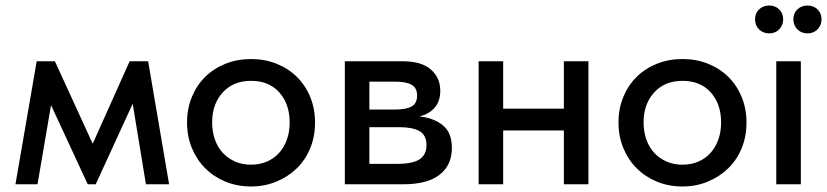

<svg xmlns="http://www.w3.org/2000/svg" viewBox="-20 -668 2998 696"><path d="M113 -446H179L316 -147L450 -446H517L593 0H509L461 -292L327 0H298L165 -287L116 0H36Z M890 8Q840 8 797.5 -9.5Q755 -27 724 -58Q693 -89 675.5 -131.5Q658 -174 658 -224Q658 -274 675.5 -316.5Q693 -359 724 -389.5Q755 -420 797.5 -437Q840 -454 890 -454Q940 -454 982.5 -437Q1025 -420 1056 -389.5Q1087 -359 1104.5 -316.5Q1122 -274 1122 -224Q1122 -173 1104.5 -130.5Q1087 -88 1055.5 -57.5Q1024 -27 981.5 -9.5Q939 8 890 8ZM890 -71Q921 -71 947 -82Q973 -93 991.5 -113.5Q1010 -134 1020 -162Q1030 -190 1030 -224Q1030 -291 992.5 -333Q955 -375 890 -375Q826 -375 787.5 -333Q749 -291 749 -224Q749 -191 759 -162.5Q769 -134 787.5 -114Q806 -94 832 -82.5Q858 -71 890 -71Z M1230 -446H1439Q1508 -446 1542 -416Q1576 -386 1576 -339Q1576 -301 1555.5 -277.5Q1535 -254 1500 -246Q1551 -241 1584.5 -214.5Q1618 -188 1618 -132Q1618 -69 1573.5 -34.5Q1529 0 1442 0H1230ZM1319 -207V-74H1419Q1476 -74 1501 -90.5Q1526 -107 1526 -142Q1526 -178 1501 -192.5Q1476 -207 1427 -207ZM1319 -372V-271H1414Q1452 -271 1472 -282Q1492 -293 1492 -322Q1492 -349 1472.5 -360.5Q1453 -372 1413 -372Z M2024 -195H1804V0H1715V-446H1804V-274H2024V-446H2113V0H2024Z M2454 8Q2404 8 2361.5 -9.5Q2319 -27 2288 -58Q2257 -89 2239.5 -131.5Q2222 -174 2222 -224Q2222 -274 2239.5 -316.5Q2257 -359 2288 -389.5Q2319 -420 2361.5 -437Q2404 -454 2454 -454Q2504 -454 2546.5 -437Q2589 -420 2620 -389.5Q2651 -359 2668.5 -316.5Q2686 -274 2686 -224Q2686 -173 2668.5 -130.5Q2651 -88 2619.5 -57.5Q2588 -27 2545.5 -9.5Q2503 8 2454 8ZM2454 -71Q2485 -71 2511 -82Q2537 -93 2555.5 -113.5Q2574 -134 2584 -162Q2594 -190 2594 -224Q2594 -291 2556.5 -333Q2519 -375 2454 -375Q2390 -375 2351.5 -333Q2313 -291 2313 -224Q2313 -191 2323 -162.5Q2333 -134 2351.5 -114Q2370 -94 2396 -82.5Q2422 -71 2454 -71Z M2794 -446H2883V0H2794ZM2907 -547Q2885 -547 2870.5 -561.5Q2856 -576 2856 -598Q2856 -620 2870.5 -634Q2885 -648 2907 -648Q2929 -648 2943.5 -634Q2958 -620 2958 -598Q2958 -576 2943.5 -561.5Q2929 -547 2907 -547ZM2769 -547Q2746 -547 2731.5 -561.5Q2717 -576 2717 -598Q2717 -620 2731.5 -634Q2746 -648 2769 -648Q2790 -648 2804.5 -634Q2819 -620 2819 -598Q2819 -576 2804.5 -561.5Q2790 -547 2769 -547Z"/></svg>

Font: Tilda Sans Medium
Style: Regular
Weight: 500
Designer: ParaType Ltd
Foundry: ParaType Ltd
Version: Version 1.009